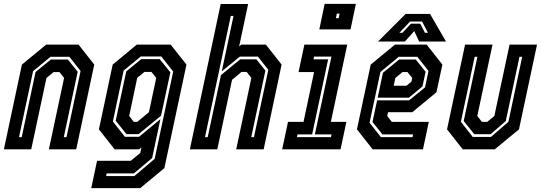

<svg xmlns="http://www.w3.org/2000/svg" viewBox="-30 -770 2789 990"><path d="M-10 0 83 -437 208 -540H375L456 -437L363 0H222L300.5 -368L276.5 -398.5H246.5L209.5 -368L131 0ZM68 -63H82L153.5 -399L232 -463H320L370.5 -400L299 -63H313L385.5 -404L328 -477H230L140.5 -403Z M440.5 200 470.5 59H644.5L693.5 18.5L699.5 -10L687.5 0H561L480 -103L551 -437L675.5 -540H850L931.5 -437L817.5 97L693 200ZM517 138H662.5L767.5 49L863 -401L801.5 -479H696L607.5 -406L552 -143.5L614 -64.5H686.5L797 -155.5L754.5 45L660.5 124H520ZM622 -78.5 566.5 -147.5 621 -402 698 -465H793.5L848.5 -397L800.5 -173.5L684.5 -78.5ZM660 -141.5H677.5L738 -191.5L775.5 -368.5L751 -399H714.5L677.5 -368.5L636 -172Z M949 0 1108 -749.5H1249.5L1203 -530.5L1214.5 -540H1341L1422 -437L1329.5 0H1188L1266 -368L1242 -399H1215L1166.5 -358.5L1090.5 0ZM1027 -63H1041L1109.5 -383L1208.5 -464H1292L1338.5 -406L1265.5 -63H1279.5L1353.5 -410L1300 -478H1206.5L1113.5 -402L1174 -688H1160Z M1616.5 -618.5 1644 -750H1805L1777.5 -618.5ZM1702 -676H1716L1721 -700H1707ZM1425 0 1455 -141.5H1535L1589.5 -398.5H1509.5L1539.5 -540H1760.5L1676 -141.5H1756L1726 0ZM1501 -63H1676.5L1679.5 -77H1593.5L1679 -478H1589.5L1586.5 -464H1662L1579.5 -77H1504Z M2170 -540 2251 -437 2220.5 -294.5 2096 -191.5H1971L1966.5 -172L1990.5 -141.5H2181L2151 0H1891.5L1810.5 -103L1881.5 -437L2006.5 -540ZM2122 -477H2026L1931.5 -399L1875.5 -137L1934 -63H2097L2100 -77H1942L1890.5 -141L1914.5 -252.5H2079.5L2161.5 -319.5L2179.5 -404ZM2114 -463 2164.5 -400 2148.5 -324.5 2078.5 -266.5H1917.5L1944.5 -395L2028 -463ZM2071 -398.5H2045.5L2008.5 -368L2000 -328H2066L2091.5 -349L2095.5 -368ZM2061.5 -698H2187.5L2269.5 -556H2131L2106 -610L2058 -556H1919.5ZM2084.5 -659 2029.5 -601H2045L2089 -648H2137L2161 -601H2176.5L2146.5 -659Z M2356 0 2275 -103 2368 -540H2509.5L2431 -172L2455 -141.5H2482L2519 -172L2597.5 -540H2739L2646 -103L2521 0ZM2407.5 -64H2501.5L2591.5 -142L2662.5 -477H2648.5L2578 -146L2499.5 -78H2415.5L2361 -146L2431.5 -477H2417.5L2346.5 -142Z"/></svg>

Font: Tourney Condensed Regular
Style: Bold Italic
Weight: 700
Width: 3
Italic angle: -12°
Designer: Tyler Finck
Foundry: Etcetera Type Co
Version: Version 1.010; ttfautohint (v1.8.3)